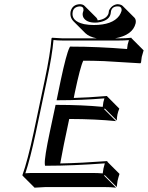

<svg xmlns="http://www.w3.org/2000/svg" viewBox="-20 -826 698 906"><path d="M440.9 -730Q479 -734.9 490.2 -757.8Q491.7 -760.7 492.2 -763.2Q492.7 -766.1 493.7 -772.5Q494.1 -775.4 494.1 -775.9Q506.3 -802.2 533.2 -806.2Q550.8 -805.7 558.6 -798.3L615.2 -741.7Q623 -732.4 620.1 -716.3Q606.4 -659.7 522.5 -645H539.1Q574.7 -645 599.6 -647.9L601.1 -645L657.7 -588.4Q649.9 -560.1 648.9 -557.6Q647 -547.4 645.5 -531.2L642.6 -527.3Q642.6 -527.3 471.2 -537.6Q418.9 -539.6 373 -539.6Q358.9 -511.7 333 -388.7L328.1 -363.8Q389.2 -365.2 484.4 -373L486.8 -370.1L543 -313.5Q537.1 -299.3 534.2 -285.6Q531.2 -270.5 531.2 -257.3L474.6 -314L471.2 -311L527.8 -254.4Q431.6 -264.2 306.6 -264.6L281.2 -143.6Q272 -99.1 264.2 -54.7Q314.9 -55.7 370.4 -58.6Q425.8 -61.5 456.1 -64L485.8 -65.9L487.3 -62L543.9 -5.4Q538.6 10.7 534.7 27.3Q534.2 30.8 530.8 56.6L474.1 0L471.2 2.9L527.8 59.6Q503.9 56.6 468.8 56.6H195.8L143.1 59.6L86.4 2.9L85.9 0Q110.4 -68.4 138.7 -200.2L190.4 -444.8Q217.8 -574.2 223.1 -645L225.6 -647.9Q227.5 -647.9 275.9 -645H437Q400.4 -652.3 382.8 -669.4L326.2 -726.1Q308.1 -745.6 313.5 -772.9Q322.3 -805.2 357.4 -806.2Q371.6 -805.7 378.4 -798.8L435.1 -742.2Q439.9 -736.8 440.9 -730ZM214.8 -202.1 242.2 -331.1H250Q367.2 -331.1 464.8 -321.8Q465.8 -333.5 467.8 -344.2Q469.7 -353.5 472.7 -361.8Q365.2 -353 259.3 -353H247.1L266.6 -447.3Q293 -571.3 307.6 -600.6L310.5 -606H316.9Q440.4 -606 579.6 -594.7Q581.1 -607.4 582.5 -616.2Q584 -623.5 588.4 -636.7Q565.4 -634.8 539.1 -634.8H275.9Q251 -634.8 232.4 -637.2Q226.6 -565.9 200.2 -442.9L148.4 -197.8Q122.1 -74.7 99.6 -8.3Q118.2 -9.8 139.2 -9.8H412.1Q442.4 -9.8 464.8 -7.8Q467.3 -25.9 468.3 -31.2Q470.7 -42 474.6 -55.2Q321.8 -43.9 201.7 -43.9H192.4L191.4 -53.2Q189.5 -82.5 214.8 -202.1ZM429.2 -719.2Q386.7 -719.2 373 -744.6Q368.7 -754.9 370.6 -765.1Q371.6 -770 374 -777.3Q374 -777.3 374 -777.8Q375 -794.9 357.4 -795.9Q328.6 -794.4 323.2 -771Q314 -726.6 376 -712.4Q377.4 -711.9 378.4 -711.9Q398.9 -708 422.4 -708Q510.3 -708 542.5 -751.5Q550.3 -763.2 553.7 -774.9Q555.7 -792 542.5 -795.4Q537.6 -795.9 533.2 -795.9Q509.3 -794.9 503.9 -773.9Q502.9 -765.6 502 -760.7Q496.1 -731.9 454.1 -722.2Q441.4 -719.2 429.2 -719.2Z"/></svg>

Font: Linux Biolinum Shadow O
Style: Italic
Weight: 400
Italic angle: -12°
Designer: Philipp H. Poll
Foundry: Philipp H. Poll
Version: Version 0.6.2